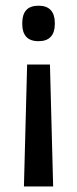

<svg xmlns="http://www.w3.org/2000/svg" viewBox="-20 -520 277 690"><path d="M77.5 -288H159.5L171 150H66ZM118.5 -499.5Q148 -499.5 162.5 -483.5Q177 -467.5 177 -438V-433Q177 -404 162.5 -388Q148 -372 118.5 -372Q88.5 -372 74.2 -388Q60 -404 60 -433V-438Q60 -467.5 74.2 -483.5Q88.5 -499.5 118.5 -499.5Z"/></svg>

Font: Anek Devanagari Medium Medium
Style: Regular
Weight: 500
Version: Version 1.003